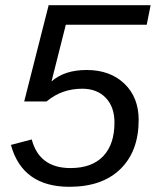

<svg xmlns="http://www.w3.org/2000/svg" viewBox="-20 -708 599 738"><path d="M73 -318 167 -688H559L544 -613H233L178 -395Q228 -439 313 -439Q403 -439 458 -386.5Q513 -334 513 -247Q513 -127 443 -58.5Q373 10 247 10Q66 10 22 -151L102 -172Q131 -62 251 -62Q333 -62 376.5 -107.5Q420 -153 420 -237Q420 -297 386.5 -332Q353 -367 296 -367Q217 -367 159 -318Z"/></svg>

Font: Libra Sans
Style: Italic
Weight: 400
Italic angle: -12°
Foundry: Context Ltd
Version: Version 1.002